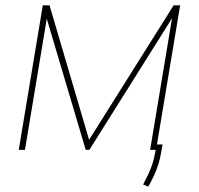

<svg xmlns="http://www.w3.org/2000/svg" viewBox="-20 -566 751 725"><path d="M316.4 -38.1 635.7 -545.9H660.2L317.4 0H303.7L141.6 -545.9H167ZM165 -545.9 74.2 0H50.8L141.6 -545.9ZM546.9 0 637.7 -545.9H660.2L569.3 0ZM593.8 -20.5 587.9 12.7Q584.5 34.2 577.6 55.4Q570.8 76.7 561.3 97.2Q551.8 117.7 540 138.7L520.5 130.9Q531.2 110.4 540.3 91.1Q549.3 71.8 555.7 52.2Q562 32.7 565.4 12.7L571.3 -20.5Z"/></svg>

Font: Inter Tight Thin
Style: Italic
Weight: 250
Italic angle: -9.39999°
Designer: Rasmus Andersson
Foundry: rsms
Version: Version 3.004